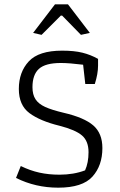

<svg xmlns="http://www.w3.org/2000/svg" viewBox="-20 -858 554 887"><path d="M133 -706 234 -838H294L395 -706L354 -697L267 -786H261L172 -697ZM54 -36 76 -91Q119 -70 162 -60.5Q205 -51 255 -51Q320 -51 373 -71Q389 -106 389 -155Q389 -206 359 -232Q329 -258 255 -277Q165 -299 116 -335.5Q67 -372 67 -447Q67 -525 113 -574.5Q159 -624 267 -624Q323 -624 361 -614.5Q399 -605 433 -586V-555Q433 -517 418 -470H374L364 -559Q300 -567 261 -567Q190 -567 160 -540Q130 -513 130 -455Q130 -421 144 -399.5Q158 -378 188.5 -364Q219 -350 274 -337Q369 -315 411 -278.5Q453 -242 453 -174Q453 -93 407 -42Q361 9 249 9Q144 9 54 -36Z"/></svg>

Font: Athiti
Style: Regular
Weight: 400
Designer: CadsonDemak Team
Foundry: CadsonDemak
Version: Version 1.032